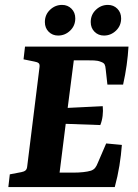

<svg xmlns="http://www.w3.org/2000/svg" viewBox="-20 -763 561 783"><path d="M418 -418 411 -481Q410 -494 406.5 -500.5Q403 -507 391 -511Q379 -516 363.5 -516.5Q348 -517 334 -517H281L256 -323L399 -330Q401 -311 398.5 -290.5Q396 -270 389 -253L248 -258L223 -59H278Q300 -59 319 -61Q338 -63 351 -67Q362 -71 368 -78.5Q374 -86 379 -99L413 -178L477 -172Q474 -131 467 -87.5Q460 -44 448 0H14L20 -52L67 -61Q78 -63 84 -68Q90 -73 91 -85L141 -488Q143 -501 137.5 -505.5Q132 -510 120 -512L76 -521L82 -573H504Q502 -537 496.5 -497.5Q491 -458 482 -418ZM404 -618Q381 -618 365.5 -633.5Q350 -649 350 -673Q350 -703 371 -723Q392 -743 420 -743Q443 -743 458.5 -727.5Q474 -712 474 -688Q474 -658 453 -638Q432 -618 404 -618ZM217 -618Q194 -618 178.5 -633.5Q163 -649 163 -673Q163 -703 184 -723Q205 -743 233 -743Q256 -743 271.5 -727.5Q287 -712 287 -688Q287 -658 266 -638Q245 -618 217 -618Z"/></svg>

Font: Rasa
Style: Bold Italic
Weight: 700
Italic angle: -7.10001°
Designer: Anna Giedrys (Yrsa+Rasa design), David Brezina (Yrsa art-direction, Rasa art-direction, design)
Foundry: Rosetta Type Foundry
Version: Version 2.004